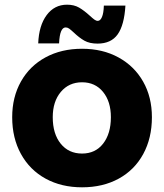

<svg xmlns="http://www.w3.org/2000/svg" viewBox="-20 -787 700 819"><path d="M32 -287Q32 -373 69.5 -439.5Q107 -506 174.5 -542.5Q242 -579 330 -579Q418 -579 485.5 -542Q553 -505 590.5 -439Q628 -373 628 -287Q628 -198 591 -130Q554 -62 486.5 -25Q419 12 330 12Q242 12 174.5 -25Q107 -62 69.5 -130Q32 -198 32 -287ZM453 -287Q453 -354 419.5 -395Q386 -436 330 -436Q274 -436 239.5 -395Q205 -354 205 -287Q205 -216 239 -174Q273 -132 330 -132Q387 -132 420 -174.5Q453 -217 453 -287ZM295 -648Q282 -660 275 -665Q268 -670 260 -670Q235 -670 232 -602H143Q146 -678 179 -722.5Q212 -767 266 -767Q296 -767 317.5 -754.5Q339 -742 363 -720Q375 -709 382.5 -703.5Q390 -698 397 -698Q408 -698 415 -714.5Q422 -731 423 -763H515Q510 -680 482 -640.5Q454 -601 396 -601Q362 -601 340 -613.5Q318 -626 295 -648Z"/></svg>

Font: Open Sauce One Black
Style: Regular
Weight: 900
Designer: Alfredo Marco Pradil
Foundry: Creative Sauce Fz LLC
Version: Version 1.477